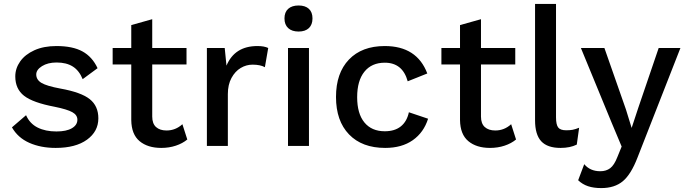

<svg xmlns="http://www.w3.org/2000/svg" viewBox="-20 -745 3506 980"><path d="M41 -95 113 -157Q132 -114 172 -94Q212 -74 268 -74Q319 -74 347 -90.5Q375 -107 375 -134Q375 -158 349 -172.5Q323 -187 259 -200Q148 -221 103 -256Q58 -291 58 -355Q58 -396 83 -431.5Q108 -467 155.5 -488.5Q203 -510 268 -510Q351 -510 401 -482.5Q451 -455 478 -397L402 -341Q384 -385 351.5 -405.5Q319 -426 269 -426Q224 -426 194.5 -407.5Q165 -389 165 -365Q165 -338 191.5 -322Q218 -306 288 -293Q394 -274 438 -239Q482 -204 482 -141Q482 -74 424 -32Q366 10 264 10Q188 10 129.5 -16Q71 -42 41 -95Z M936 -33Q912 -13 877.5 -1.5Q843 10 803 10Q734 10 692.5 -24.5Q651 -59 650 -132V-416H555V-500H650V-617L757 -647V-500H932V-416H757V-150Q757 -114 776.5 -96.5Q796 -79 830 -79Q876 -79 911 -111Z M1349 -500 1332 -402Q1309 -415 1269 -415Q1237 -415 1208.5 -398Q1180 -381 1161.5 -347Q1143 -313 1143 -265V0H1036V-500H1127L1136 -410Q1178 -510 1294 -510Q1329 -510 1349 -500Z M1432 -651Q1432 -683 1451 -700Q1470 -717 1504 -717Q1538 -717 1556.5 -700Q1575 -683 1575 -651Q1575 -619 1556.5 -601.5Q1538 -584 1504 -584Q1470 -584 1451 -601.5Q1432 -619 1432 -651ZM1557 0H1450V-500H1557Z M2161 -370 2061 -330Q2035 -425 1944 -425Q1877 -425 1840 -379Q1803 -333 1803 -249Q1803 -165 1840 -120Q1877 -75 1944 -75Q1995 -75 2026 -100Q2057 -125 2067 -172L2165 -139Q2143 -69 2087 -29.5Q2031 10 1946 10Q1828 10 1761.5 -59Q1695 -128 1695 -250Q1695 -372 1761 -441Q1827 -510 1944 -510Q2108 -510 2161 -370Z M2614 -33Q2590 -13 2555.5 -1.5Q2521 10 2481 10Q2412 10 2370.5 -24.5Q2329 -59 2328 -132V-416H2233V-500H2328V-617L2435 -647V-500H2610V-416H2435V-150Q2435 -114 2454.5 -96.5Q2474 -79 2508 -79Q2554 -79 2589 -111Z M2818 -146Q2818 -109 2829 -94.5Q2840 -80 2870 -80Q2889 -80 2902.5 -82.5Q2916 -85 2936 -93L2924 -7Q2890 10 2841 10Q2774 10 2742.5 -24Q2711 -58 2711 -131V-725H2818Z M3234 59Q3201 145 3159 180Q3117 215 3049 215Q3010 215 2981.5 205.5Q2953 196 2931 175L2962 93Q2992 129 3044 129Q3074 129 3094.5 113.5Q3115 98 3131 57L3153 3L3101 -121L2945 -500H3065L3175 -186L3204 -92L3238 -195L3342 -500H3453Z"/></svg>

Font: Work Sans Medium
Style: Regular
Weight: 500
Designer: Wei Huang
Foundry: Wei Huang
Version: Version 1.500